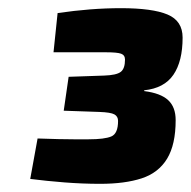

<svg xmlns="http://www.w3.org/2000/svg" viewBox="-20 -801 467 470"><path d="M276 -781Q353 -781 390 -765.5Q427 -750 427 -709Q427 -651 404.5 -618Q382 -585 333 -580V-578Q373 -573 391.5 -556Q410 -539 410 -507Q410 -447 389 -412.5Q368 -378 327 -364.5Q286 -351 225 -351Q182 -351 137.5 -354.5Q93 -358 54 -363L72 -462Q102 -461 122.5 -460.5Q143 -460 160 -460Q177 -460 197 -460Q236 -460 252.5 -467Q269 -474 269 -505Q269 -516 260 -521Q251 -526 223 -527L136 -530L148 -613L235 -616Q265 -617 275.5 -625Q286 -633 286 -655Q286 -666 276.5 -669.5Q267 -673 240 -673Q204 -673 170 -673Q136 -673 111 -673L121 -769Q162 -775 200.5 -778Q239 -781 276 -781Z"/></svg>

Font: Exo 2 ExtraBold
Style: Italic
Weight: 800
Italic angle: -8°
Designer: Natanael Gama
Foundry: Natanael Gama
Version: Version 2.010